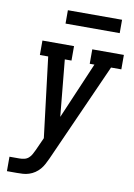

<svg xmlns="http://www.w3.org/2000/svg" viewBox="-99 -984 731 1047"><g transform="rotate(10 266.5 -461.0)"><path d="M15 0V-80H70Q83 -80 96.5 -83Q110 -86 120.5 -95Q131 -104 137.5 -116.5Q144 -129 150 -141L182 -212L128 -655H82V-735H257V-655H220L250 -342L384 -655H358V-735H533V-655H476L232 -109Q224 -92 216 -76.5Q208 -61 196 -47Q184 -33 169 -23Q154 -13 137 -7.5Q120 -2 103.5 -1Q87 0 70 0ZM190 -848V-922H490V-848Z"/></g></svg>

Font: Iosevka Slab Medium
Style: Italic
Weight: 500
Italic angle: -9°
Monospace: yes
Designer: Belleve Invis
Foundry: Belleve Invis
Version: Version 11.1.0; ttfautohint (v1.8.3)